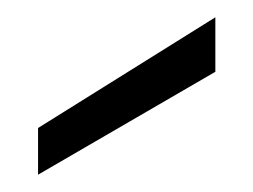

<svg xmlns="http://www.w3.org/2000/svg" viewBox="-20 -790 293 222"><path d="M229 -707 24 -588V-642L229 -770Z"/></svg>

Font: A Bank Premium Light
Style: Regular
Weight: 300
Designer: Ninad Kale (Devanagari), Jonny Pinhorn (Latin), Htun Naung (Myanmar)
Foundry: Indian Type Foundry
Version: 4.004